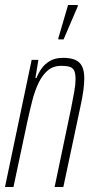

<svg xmlns="http://www.w3.org/2000/svg" viewBox="-20 -750 368 770"><path d="M0 0 107 -510H134L122 -437H126Q134 -457 147 -475.5Q160 -494 181 -506Q202 -518 233 -518Q263 -518 281.5 -510Q300 -502 309 -484Q318 -466 318 -435Q318 -414 314 -385Q310 -356 302 -320L234 0H199L265 -315Q273 -355 278 -383.5Q283 -412 283 -432Q283 -455 277.5 -466.5Q272 -478 259.5 -482Q247 -486 226 -486Q193 -486 171 -467Q149 -448 134 -416Q119 -384 109 -344.5Q99 -305 90 -264L34 0ZM214 -592V-597L253 -730H292V-725L235 -592Z"/></svg>

Font: Saira UltraCondensed Thin
Style: Italic
Weight: 250
Width: 1
Italic angle: -12°
Designer: Hector Gatti with collaboration of the Omnibus-Type team
Foundry: Omnibus-Type
Version: Version 1.101